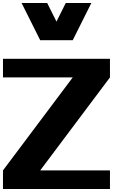

<svg xmlns="http://www.w3.org/2000/svg" viewBox="-20 -1270 884 1290"><path d="M0 -125 468.8 -750H0V-875H718.8V-750L250 -125H718.8V0H0ZM296.9 -1250 359.4 -1125 421.9 -1250H593.8L468.8 -1000H250L125 -1250Z"/></svg>

Font: CraftyPE
Style: Regular
Weight: 400
Designer: Erek Butcher
Foundry: Haunted Coop
Version: Version 0.018;April 4, 2024;FontCreator 15.0.0.2962 64-bit